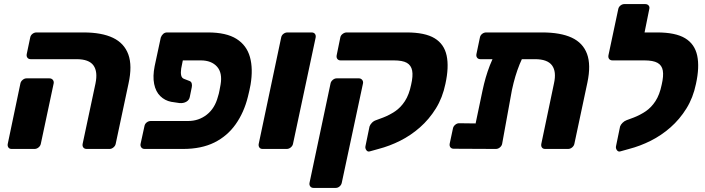

<svg xmlns="http://www.w3.org/2000/svg" viewBox="-20 -730 3453 941"><path d="M405 0Q394 0 388.5 -7Q383 -14 385 -25L448 -321Q460 -379 438 -409.5Q416 -440 355 -440H130Q120 -440 114.5 -447Q109 -454 111 -465L128 -546Q130 -557 139 -564Q148 -571 159 -571H389Q479 -571 534 -544.5Q589 -518 609 -463Q629 -408 610 -321L547 -25Q545 -15 536 -7.5Q527 0 517 0ZM37 0Q26 0 21 -7.5Q16 -15 18 -25L80 -321Q82 -331 91 -338.5Q100 -346 110 -346H222Q233 -346 239 -338.5Q245 -331 243 -321L180 -25Q178 -15 169 -7.5Q160 0 149 0Z M876 -434 868 -394Q865 -374 868 -360.5Q871 -347 883 -343L909 -333Q917 -330 919.5 -321.5Q922 -313 920 -303L910 -254Q907 -239 892.5 -231Q878 -223 859 -225L819 -231Q788 -237 765.5 -259Q743 -281 735.5 -318.5Q728 -356 738 -406L768 -546Q772 -557 780 -564Q788 -571 799 -571H999Q1089 -571 1139 -539.5Q1189 -508 1205 -450.5Q1221 -393 1208 -315Q1205 -300 1202 -285.5Q1199 -271 1195 -256Q1176 -179 1135 -121Q1094 -63 1030.5 -31.5Q967 0 877 0H689Q678 0 672.5 -7.5Q667 -15 669 -25L688 -112Q690 -123 699 -130Q708 -137 719 -137H902Q954 -137 993.5 -168Q1033 -199 1048 -256Q1053 -271 1055.5 -285.5Q1058 -300 1061 -315Q1071 -373 1043.5 -403.5Q1016 -434 964 -434Z M1267 0Q1256 0 1251 -7.5Q1246 -15 1248 -25L1358 -546Q1360 -557 1369 -564Q1378 -571 1389 -571H1507Q1518 -571 1523.5 -564Q1529 -557 1527 -546L1416 -25Q1414 -15 1405 -7.5Q1396 0 1385 0Z M1517 191Q1506 191 1500.5 183.5Q1495 176 1497 166L1600 -321Q1602 -331 1611 -338.5Q1620 -346 1630 -346H1739Q1749 -346 1755 -338.5Q1761 -331 1759 -321L1655 166Q1653 176 1644.5 183.5Q1636 191 1625 191ZM1792 12Q1782 15 1775.5 6Q1769 -3 1771 -13L1791 -110Q1794 -119 1802.5 -128Q1811 -137 1823 -141L1858 -154Q1889 -166 1916.5 -184.5Q1944 -203 1964.5 -234.5Q1985 -266 1995 -315Q2005 -358 2000 -384Q1995 -410 1974 -422Q1953 -434 1910 -434H1649Q1639 -434 1633.5 -441Q1628 -448 1630 -459L1648 -547Q1650 -557 1659.5 -564Q1669 -571 1679 -571H1973Q2063 -571 2110 -542.5Q2157 -514 2169 -457.5Q2181 -401 2163 -319Q2149 -251 2116 -198Q2083 -145 2038 -105.5Q1993 -66 1941 -40Q1889 -14 1835 0Z M2334 -440Q2324 -440 2318.5 -447Q2313 -454 2315 -465L2332 -546Q2334 -557 2343 -564Q2352 -571 2363 -571H2637Q2727 -571 2782 -545.5Q2837 -520 2857 -466Q2877 -412 2859 -326L2795 -25Q2793 -15 2784 -7.5Q2775 0 2764 0H2652Q2641 0 2636 -7Q2631 -14 2633 -25L2695 -321Q2708 -379 2685.5 -409.5Q2663 -440 2602 -440ZM2474 -509H2518Q2546 -509 2554 -498Q2562 -487 2555 -475Q2538 -443 2526.5 -414.5Q2515 -386 2506 -356Q2497 -326 2489 -289L2441 -25Q2439 -15 2430 -7.5Q2421 0 2410 0L2204 -1Q2193 -1 2187.5 -8Q2182 -15 2184 -26L2200 -101Q2202 -111 2211 -118.5Q2220 -126 2230 -126L2311 -125L2345 -287Q2352 -320 2360.5 -349.5Q2369 -379 2381 -410Q2393 -441 2411 -475Q2419 -489 2433 -499Q2447 -509 2474 -509Z M3020 12Q3010 15 3003.5 6Q2997 -3 2999 -13L3019 -110Q3022 -119 3031 -128Q3040 -137 3051 -141L3086 -154Q3117 -166 3144.5 -184.5Q3172 -203 3192.5 -234.5Q3213 -266 3223 -315Q3233 -358 3228.5 -384Q3224 -410 3202.5 -422Q3181 -434 3138 -434H3115Q3105 -434 3099.5 -441Q3094 -448 3096 -459L3114 -547Q3116 -557 3125.5 -564Q3135 -571 3145 -571H3201Q3291 -571 3338 -542.5Q3385 -514 3397 -457.5Q3409 -401 3391 -319Q3377 -251 3344 -198Q3311 -145 3266 -105.5Q3221 -66 3169 -40Q3117 -14 3063 0ZM3150 -434H2982Q2971 -434 2965.5 -441Q2960 -448 2962 -459L3010 -685Q3012 -696 3021 -703Q3030 -710 3040 -710H3142Q3153 -710 3159 -703Q3165 -696 3162 -685L3139 -571H3181Z"/></svg>

Font: Rubik
Style: Bold Italic
Weight: 700
Italic angle: -12°
Designer: Hubert and Fischer
Foundry: Hubert and Fischer
Version: Version 2.300;gftools[0.9.30]